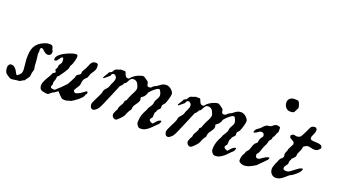

<svg xmlns="http://www.w3.org/2000/svg" viewBox="-89 -1158 2903 1655"><g transform="rotate(20 1362.0 -331.0)"><path d="M-28.3 -99.6Q-24.9 -105.5 -22.9 -109.6Q-21 -113.8 -18.6 -116.7Q-16.1 -119.6 -12.2 -121.1Q-8.3 -122.6 0 -122.6Q17.6 -122.6 29.8 -111.8Q42 -101.1 50 -88.1Q58.1 -75.2 63.2 -64.5Q68.4 -53.7 71.8 -53.2Q71.8 -52.2 74 -53.2Q76.2 -54.2 77.6 -54.7Q97.2 -67.4 105 -80.3Q112.8 -93.3 112.8 -114.7L103.5 -212.9Q103.5 -248 106.9 -275.6Q110.4 -303.2 121.3 -325Q132.3 -346.7 152.1 -363.3Q171.9 -379.9 205.1 -393.6Q215.3 -397.5 224.9 -399.7Q234.4 -401.9 246.6 -401.9Q259.8 -401.9 266.4 -399.7Q272.9 -397.5 276.4 -392.6Q279.8 -387.7 281.5 -380.6Q283.2 -373.5 286.1 -364.3Q286.6 -363.3 287.8 -361.1Q289.1 -358.9 290.5 -356.4Q292 -354 293 -351.6Q293.9 -349.1 293.9 -348.1V-338.9Q293.9 -326.2 285.4 -317.6Q276.9 -309.1 263.2 -309.1Q250.5 -309.1 241 -314.7Q231.4 -320.3 223.9 -327.4Q216.3 -334.5 209.7 -340.1Q203.1 -345.7 196.8 -345.7Q189.9 -345.7 187 -340.3Q184.1 -335 183.1 -329.6Q183.1 -327.1 183.8 -323.2Q184.6 -319.3 184.6 -318.4Q184.6 -317.4 185.1 -316.9Q185.1 -315.9 185.3 -315.7Q185.5 -315.4 185.5 -314.9Q185.5 -308.6 183.8 -301.8Q182.1 -294.9 182.1 -287.1Q182.1 -286.1 182.1 -284.2Q182.1 -282.2 183.1 -279.8Q186.5 -257.3 188.5 -235.8Q190.4 -214.4 191.4 -189.5Q191.4 -188 191.7 -184.8Q191.9 -181.6 192.4 -178Q192.9 -174.3 193.6 -171.1Q194.3 -168 194.8 -166.5Q194.8 -165 196 -160.6Q197.3 -156.2 197.3 -153.8Q197.3 -150.9 196.3 -145.5Q195.3 -140.1 193.8 -134.5Q192.4 -128.9 190.7 -123.8Q189 -118.7 188 -115.7Q186 -105.5 186 -94.7Q186 -84 180.7 -74.2Q178.2 -71.8 174.3 -66.4Q170.4 -61 166.3 -55.2Q162.1 -49.3 158.4 -43.7Q154.8 -38.1 153.3 -36.1Q151.4 -33.2 149.2 -32.2Q147 -31.2 144.3 -30.8Q141.6 -30.3 139.2 -29.3Q136.7 -28.3 134.8 -26.4Q127 -20 121.3 -17.1Q115.7 -14.2 110.4 -13.2Q105 -12.2 97.9 -12Q90.8 -11.7 80.1 -10.3Q78.6 -9.8 73.5 -9Q68.4 -8.3 62 -7.3Q55.7 -6.3 49.3 -5.6Q43 -4.9 39.6 -4.9Q33.7 -4.9 28.1 -7.3Q22.5 -9.8 17.1 -13.4Q11.7 -17.1 6.6 -20.5Q1.5 -23.9 -2.9 -26.4Q-17.1 -35.2 -22.9 -49.6Q-28.8 -64 -28.8 -82Z M299.3 -43.9Q299.3 -56.2 304.4 -70.3Q309.6 -84.5 317.1 -98.6Q324.7 -112.8 333 -126.5Q341.3 -140.1 347.7 -151.4Q348.1 -152.3 349.9 -156Q351.6 -159.7 353.3 -163.8Q355 -168 356.7 -171.4Q358.4 -174.8 358.4 -175.8L375.5 -185.1Q376 -185.5 376.7 -186Q377.4 -186.5 377.9 -187.5L378.9 -189.5Q378.9 -194.8 376 -200.7Q373 -206.5 368.7 -210.4Q369.6 -212.4 371.6 -216.1Q373.5 -219.7 375.7 -223.9Q377.9 -228 379.6 -231.9Q381.3 -235.8 382.3 -237.3V-252Q384.3 -258.3 387.9 -263.4Q391.6 -268.6 395 -273.7Q398.4 -278.8 400.9 -284.4Q403.3 -290 403.3 -298.3Q403.3 -308.1 402.6 -314.5Q401.9 -320.8 397.5 -331.1H395Q386.2 -331.1 380.4 -324.5Q374.5 -317.9 368.7 -309.1Q363.3 -300.3 356.2 -292Q349.1 -283.7 336.4 -283.7Q334.5 -283.7 333.3 -284.2Q332 -284.7 330.6 -287.1L330.1 -298.3Q330.1 -310.1 339.4 -322Q348.6 -334 363.5 -345.2Q378.4 -356.4 396.7 -366Q415 -375.5 433.1 -382.6Q451.2 -389.6 467.3 -393.8Q483.4 -397.9 493.7 -397.9Q500.5 -397.9 504.6 -393.1Q508.8 -388.2 508.8 -381.8Q508.8 -372.1 506.8 -361.3Q504.9 -350.6 502 -339.4Q499 -328.1 495.1 -317.4Q491.2 -306.6 486.8 -297.4Q486.8 -296.4 485.6 -294.7Q484.4 -293 482.7 -290.8Q481 -288.6 479.7 -286.6Q478.5 -284.7 478.5 -283.7V-276.4Q476.1 -262.2 468.8 -248.3Q461.4 -234.4 452.1 -220.7Q442.9 -207 433.1 -194.3Q423.3 -181.6 417 -170.4Q415 -168.5 409.9 -165.3Q404.8 -162.1 403.3 -159.7Q403.3 -158.2 403.1 -154.5Q402.8 -150.9 402.3 -146.7Q401.9 -142.6 401.6 -139.4Q401.4 -136.2 400.9 -135.3Q400.4 -133.8 399.2 -129.4Q397.9 -125 396.2 -120.1Q394.5 -115.2 393.1 -111.1Q391.6 -106.9 390.6 -106.4Q390.6 -105.5 391.1 -99.4Q391.6 -93.3 391.6 -87.9Q391.6 -85.4 391.6 -83.3Q391.6 -81.1 390.6 -80.1Q390.6 -79.6 387.7 -73.5Q384.8 -67.4 383.8 -63.5Q383.8 -52.2 392.8 -48.8Q401.9 -45.4 411.6 -45.4H422.9Q424.3 -46.9 428.2 -50.3Q432.1 -53.7 436.5 -57.9Q440.9 -62 445.1 -65.7Q449.2 -69.3 450.7 -70.8Q467.8 -85 481.4 -99.9Q495.1 -114.7 512.2 -131.8Q520.5 -147.5 530.3 -164.6Q540 -181.6 547.9 -199.2Q548.3 -199.7 549.6 -203.9Q550.8 -208 552.2 -212.4Q553.7 -216.8 554.7 -220.7Q555.7 -224.6 556.2 -225.6Q556.6 -227.1 560.5 -230Q564.5 -232.9 569.1 -236.3Q573.7 -239.7 577.9 -242.2Q582 -244.6 583.5 -245.1Q585.4 -247.6 588.1 -251Q590.8 -254.4 590.8 -254.9V-271Q593.3 -278.8 597.4 -285.9Q601.6 -293 605.7 -299.6Q609.9 -306.2 613.5 -312.7Q617.2 -319.3 619.6 -326.2Q625 -336.9 628.9 -347.7Q632.8 -358.4 638.7 -367.2Q644.5 -376 653.6 -381.3Q662.6 -386.7 677.7 -386.7Q686.5 -386.7 691.2 -384.3Q695.8 -381.8 698 -377.2Q700.2 -372.6 700.4 -366.5Q700.7 -360.4 700.7 -353Q700.7 -339.8 696.8 -329.8Q692.9 -319.8 687.5 -311Q682.1 -302.2 676 -294.2Q669.9 -286.1 665 -276.4Q665 -274.4 663.3 -269.3Q661.6 -264.2 659.4 -258.5Q657.2 -252.9 655.5 -248.3Q653.8 -243.7 653.3 -243.2Q652.8 -241.7 649.9 -238.8Q647 -235.8 643.8 -232.4Q640.6 -229 637.5 -226.3Q634.3 -223.6 633.8 -223.1Q622.1 -209.5 619.9 -193.1Q617.7 -176.8 615.2 -159.7Q614.7 -156.7 609.4 -148.2Q604 -139.6 597.9 -130.1Q591.8 -120.6 586.7 -112.1Q581.5 -103.5 581.5 -100.6Q581.5 -94.7 586.9 -87.4Q592.3 -80.1 599.1 -80.1Q608.4 -80.1 619.6 -85Q630.9 -89.8 642.1 -96.9Q653.3 -104 663.8 -111.6Q674.3 -119.1 682.1 -125Q684.1 -127 685.8 -127.2Q687.5 -127.4 690.4 -127.4Q695.8 -127.4 696.5 -124.5Q697.3 -121.6 697.3 -115.7Q697.3 -114.7 697 -113.8Q696.8 -112.8 696.8 -111.8Q696.3 -110.4 696.3 -108.9Q696.3 -108.4 694.8 -106.4Q693.4 -104.5 691.7 -102.3Q689.9 -100.1 688.2 -98.4Q686.5 -96.7 686.5 -96.2L684.6 -86.9Q680.7 -76.7 668.9 -64.2Q657.2 -51.8 642.6 -40Q627.9 -28.3 613 -18.6Q598.1 -8.8 588.4 -3.4Q587.4 -2.4 582 -1.7Q576.7 -1 575.7 -1Q575.2 -0.5 572.8 0.2Q570.3 1 567.6 1.7Q564.9 2.4 562.3 3.4Q559.6 4.4 558.6 4.9Q553.2 7.3 547.1 7.8Q541 8.3 535.2 8.3Q528.8 8.3 522.2 7.8Q515.6 7.3 508.8 4.9Q505.9 3.4 499.3 -2.4Q492.7 -8.3 485.1 -16.1Q477.5 -23.9 470.2 -32Q462.9 -40 458.5 -45.4Q448.7 -40 439.2 -32Q429.7 -23.9 419.4 -19.5Q412.6 -17.1 406.7 -12.2Q400.9 -7.3 395.5 -2.4Q390.1 2.4 385 5.9Q379.9 9.3 374.5 9.3L361.8 8.3Q347.7 6.3 336.2 4.2Q324.7 2 316.7 -3.2Q308.6 -8.3 304 -17.8Q299.3 -27.3 299.3 -43.9Z M968.8 -26.9Q968.8 -27.3 970.2 -31.2Q971.7 -35.2 973.6 -40Q975.6 -44.9 977.8 -50Q980 -55.2 981 -58.1Q981.9 -59.1 984.9 -63L987.8 -66.9Q988.8 -67.9 989.7 -72.5Q990.7 -77.1 991.2 -83Q992.2 -86.9 992.7 -89.6Q993.2 -92.3 993.2 -92.8Q998 -104.5 1003.2 -112.3Q1008.3 -120.1 1012.5 -127.4Q1016.6 -134.8 1019.5 -142.8Q1022.5 -150.9 1022.5 -163.1Q1024.9 -164.1 1028.8 -167.2Q1032.7 -170.4 1036.1 -172.4Q1036.6 -174.8 1039.1 -181.6Q1041.5 -188.5 1044.7 -196Q1047.9 -203.6 1050.5 -210.7Q1053.2 -217.8 1054.7 -220.7Q1058.6 -230 1064 -239.5Q1069.3 -249 1074.5 -259.3Q1079.6 -269.5 1083.3 -280Q1086.9 -290.5 1086.9 -301.8L1084.5 -312.5Q1081.1 -322.3 1077.1 -331.5Q1073.2 -340.8 1067.4 -348.1Q1061.5 -355.5 1052.2 -359.9Q1043 -364.3 1029.3 -364.3Q1018.6 -364.3 1011.5 -358.4Q1004.4 -352.5 999.3 -344.2Q994.1 -335.9 990 -326.9Q985.8 -317.9 981 -311.5Q978 -308.6 972.9 -306.9Q967.8 -305.2 965.3 -299.8Q964.8 -299.3 964.1 -297.4Q963.4 -295.4 962.2 -293.2Q960.9 -291 960.2 -289.3Q959.5 -287.6 959 -287.1Q958.5 -285.6 955.8 -283Q953.1 -280.3 950.2 -277.1Q947.3 -273.9 944.3 -271.2Q941.4 -268.6 940.4 -267.6Q915.5 -208.5 895.5 -160.6Q886.7 -140.1 878.2 -120.1Q869.6 -100.1 862.5 -83.7Q855.5 -67.4 850.1 -55.9Q844.7 -44.4 842.8 -41.5Q838.9 -33.7 834.7 -28.3Q830.6 -22.9 825.9 -18.3Q821.3 -13.7 815.7 -9.3Q810.1 -4.9 802.7 0L791 2.4Q783.2 2.4 777.6 -1.2Q772 -4.9 768.6 -10.5Q765.1 -16.1 763.4 -23.2Q761.7 -30.3 761.7 -37.1Q761.7 -44.9 768.6 -60.8Q775.4 -76.7 784.2 -94.2Q793 -111.8 801 -127.7Q809.1 -143.6 812 -151.4Q815.9 -160.2 817.1 -171.1Q818.4 -182.1 824.7 -191.9Q826.2 -194.8 831.1 -200Q835.9 -205.1 841.3 -211.2Q846.7 -217.3 851.1 -223.9Q855.5 -230.5 856.9 -236.3Q859.4 -247.1 864 -256.6Q868.7 -266.1 873 -275.4Q877.4 -284.7 880.9 -294.2Q884.3 -303.7 884.3 -314.5Q884.3 -316.9 883.8 -322.3Q883.3 -327.6 882.3 -328.6Q876 -340.3 863.8 -347.2H856.9Q850.1 -347.2 846.2 -345.2Q842.3 -343.3 840.1 -340.1Q837.9 -336.9 836.4 -332.3Q835 -327.6 832.5 -322.8Q831.1 -321.3 823.7 -315.2Q816.4 -309.1 808.1 -302Q799.8 -294.9 792.5 -289.3Q785.2 -283.7 784.2 -283.7Q781.2 -283.7 780.8 -286.1Q780.3 -288.6 779.3 -290.5Q784.2 -299.3 789.1 -307.1Q793 -314 797.1 -320.3Q801.3 -326.7 803.7 -330.1L812 -347.2Q812.5 -347.7 815.4 -349.1Q818.4 -350.6 821.8 -352.3Q825.2 -354 828.1 -355.5Q831.1 -356.9 832.5 -357.4Q835.4 -359.4 837.6 -363Q839.8 -366.7 842 -370.8Q844.2 -375 846.9 -379.2Q849.6 -383.3 853.5 -386.7Q858.4 -390.1 864.3 -392.1Q870.1 -394 876 -395.8Q881.8 -397.5 887.7 -399.4Q893.6 -401.4 899.4 -404.8H936.5Q942.4 -404.8 945.6 -396.7Q948.7 -388.7 952.6 -379.2Q956.5 -369.6 963.1 -361.8Q969.7 -354 982.9 -354Q993.2 -354 997.1 -360.4Q1001 -366.7 1007.3 -373.5Q1015.1 -380.9 1026.4 -388.7Q1037.6 -396.5 1050.8 -402.8Q1064 -409.2 1078.1 -413.3Q1092.3 -417.5 1105.5 -417.5Q1116.2 -413.1 1127.9 -404.1Q1139.6 -395 1148.4 -389.6Q1154.8 -384.8 1156.5 -377.2Q1158.2 -369.6 1159.4 -362.3Q1160.6 -355 1164.1 -349.9Q1167.5 -344.7 1178.2 -344.7Q1188 -344.7 1192.9 -346.7Q1197.8 -348.6 1200.9 -351.8Q1204.1 -355 1207 -358.6Q1210 -362.3 1215.3 -365.7Q1215.8 -366.7 1219.2 -368.4Q1222.7 -370.1 1223.6 -370.1Q1238.3 -376.5 1248 -384Q1257.8 -391.6 1267.1 -398.2Q1276.4 -404.8 1287.8 -409.4Q1299.3 -414.1 1317.4 -414.1Q1327.6 -414.1 1339.6 -408.7Q1351.6 -403.3 1361.6 -394.5Q1371.6 -385.7 1378.2 -375Q1384.8 -364.3 1384.8 -354Q1384.8 -347.2 1381.6 -333.3Q1378.4 -319.3 1374 -304.2Q1369.6 -289.1 1365 -276.4Q1360.4 -263.7 1356.9 -259.3Q1356 -258.3 1353 -255.1Q1350.1 -252 1346.9 -248Q1343.8 -244.1 1341.1 -240.7Q1338.4 -237.3 1337.9 -235.8V-210.4Q1336.4 -206.1 1333 -202.4Q1329.6 -198.7 1325.4 -195.1Q1321.3 -191.4 1317.4 -187Q1313.5 -182.6 1311.5 -177.2Q1310.1 -172.9 1309.3 -168Q1308.6 -163.1 1302.2 -159.7Q1301.8 -158.2 1301.3 -154.3Q1300.8 -150.4 1300.3 -146.5Q1299.8 -142.6 1299.3 -139.2Q1298.8 -135.7 1298.8 -134.3V-114.7Q1297.4 -110.8 1294.7 -107.4Q1292 -104 1289.1 -100.3Q1286.1 -96.7 1283.9 -93Q1281.7 -89.4 1281.7 -84.5Q1281.7 -80.6 1285.6 -76.4Q1289.6 -72.3 1294.9 -68.8Q1300.3 -65.4 1305.4 -63.5Q1310.5 -61.5 1313 -61.5Q1317.4 -61.5 1323.5 -68.8Q1329.6 -76.2 1337.6 -85.2Q1345.7 -94.2 1356.2 -101.6Q1366.7 -108.9 1379.9 -108.9Q1379.9 -102.1 1378.4 -94.5Q1377 -86.9 1370.6 -80.1L1369.6 -79.1Q1369.1 -78.6 1369.1 -76.2Q1353 -63 1338.4 -46.9Q1323.7 -30.8 1307.6 -16.8Q1291.5 -2.9 1273.2 6.6Q1254.9 16.1 1231.9 16.1Q1215.3 16.1 1206.3 5.4Q1197.3 -5.4 1191.4 -19.5V-37.1Q1191.4 -53.7 1193.8 -68.1Q1196.3 -82.5 1200.9 -96.4Q1205.6 -110.4 1211.9 -123.8Q1218.3 -137.2 1226.1 -151.4Q1227.5 -151.9 1229.5 -158Q1231.4 -164.1 1231.9 -167.5Q1235.4 -174.8 1240 -181.9Q1244.6 -189 1249.3 -195.8Q1253.9 -202.6 1257.8 -210Q1261.7 -217.3 1264.2 -225.6Q1264.2 -227.1 1264.6 -230.5Q1265.1 -233.9 1265.6 -237.8Q1266.1 -241.7 1266.6 -244.9Q1267.1 -248 1267.6 -249Q1270.5 -256.8 1274.9 -264.2Q1279.3 -271.5 1283.4 -279.1Q1287.6 -286.6 1290.3 -294.4Q1293 -302.2 1293 -311Q1293 -315.4 1290.8 -323.5Q1288.6 -331.5 1284.9 -339.6Q1281.2 -347.7 1276.9 -353.8Q1272.5 -359.9 1267.6 -359.9Q1258.8 -359.9 1247.1 -352.5Q1235.4 -345.2 1223.6 -335Q1211.9 -324.7 1202.1 -314.2Q1192.4 -303.7 1187.5 -297.4Q1186.5 -295.9 1185.8 -290.5Q1185.1 -285.2 1184.1 -283.7Q1183.6 -282.2 1181.6 -278.8Q1179.7 -275.4 1177.2 -271.5Q1174.8 -267.6 1172.4 -264.2Q1169.9 -260.7 1169.4 -259.3Q1167 -256.3 1162.6 -253.2Q1158.2 -250 1153.8 -246.8Q1149.4 -243.7 1146 -240.2Q1142.6 -236.8 1142.6 -232.9Q1143.6 -230 1144.5 -227.5Q1146 -222.2 1147 -218.8Q1147 -207 1141.1 -196Q1135.3 -185.1 1127.9 -174.8Q1120.6 -164.6 1114 -154.5Q1107.4 -144.5 1105.5 -134.3Q1105 -133.3 1104.5 -130.1Q1104 -127 1103.8 -123.3Q1103.5 -119.6 1103.3 -116.2Q1103 -112.8 1103 -112.3Q1102.1 -110.4 1097.9 -105.5Q1093.8 -100.6 1092.8 -99.6Q1086.4 -89.8 1082.8 -82.3Q1079.1 -74.7 1076.2 -67.9Q1073.2 -61 1070.6 -54Q1067.9 -46.9 1063 -38.1Q1062.5 -38.1 1060.5 -35.9Q1058.6 -33.7 1056.4 -30.8Q1054.2 -27.8 1051.5 -24.7Q1048.8 -21.5 1046.9 -19.5Q1043.9 -16.6 1038.3 -10.7Q1032.7 -4.9 1026.1 1.2Q1019.5 7.3 1013.4 11.7Q1007.3 16.1 1003.9 16.1Q988.3 16.1 978 5.6Q967.8 -4.9 967.8 -20.5Z M1654.3 -26.9Q1654.3 -27.3 1655.8 -31.2Q1657.2 -35.2 1659.2 -40Q1661.1 -44.9 1663.3 -50Q1665.5 -55.2 1666.5 -58.1Q1667.5 -59.1 1670.4 -63L1673.3 -66.9Q1674.3 -67.9 1675.3 -72.5Q1676.3 -77.1 1676.8 -83Q1677.7 -86.9 1678.2 -89.6Q1678.7 -92.3 1678.7 -92.8Q1683.6 -104.5 1688.7 -112.3Q1693.8 -120.1 1698 -127.4Q1702.1 -134.8 1705.1 -142.8Q1708 -150.9 1708 -163.1Q1710.4 -164.1 1714.4 -167.2Q1718.3 -170.4 1721.7 -172.4Q1722.2 -174.8 1724.6 -181.6Q1727.1 -188.5 1730.2 -196Q1733.4 -203.6 1736.1 -210.7Q1738.8 -217.8 1740.2 -220.7Q1744.1 -230 1749.5 -239.5Q1754.9 -249 1760 -259.3Q1765.1 -269.5 1768.8 -280Q1772.5 -290.5 1772.5 -301.8L1770 -312.5Q1766.6 -322.3 1762.7 -331.5Q1758.8 -340.8 1752.9 -348.1Q1747.1 -355.5 1737.8 -359.9Q1728.5 -364.3 1714.8 -364.3Q1704.1 -364.3 1697 -358.4Q1689.9 -352.5 1684.8 -344.2Q1679.7 -335.9 1675.5 -326.9Q1671.4 -317.9 1666.5 -311.5Q1663.6 -308.6 1658.4 -306.9Q1653.3 -305.2 1650.9 -299.8Q1650.4 -299.3 1649.7 -297.4Q1648.9 -295.4 1647.7 -293.2Q1646.5 -291 1645.8 -289.3Q1645 -287.6 1644.5 -287.1Q1644 -285.6 1641.4 -283Q1638.7 -280.3 1635.7 -277.1Q1632.8 -273.9 1629.9 -271.2Q1627 -268.6 1626 -267.6Q1601.1 -208.5 1581.1 -160.6Q1572.3 -140.1 1563.7 -120.1Q1555.2 -100.1 1548.1 -83.7Q1541 -67.4 1535.6 -55.9Q1530.3 -44.4 1528.3 -41.5Q1524.4 -33.7 1520.3 -28.3Q1516.1 -22.9 1511.5 -18.3Q1506.8 -13.7 1501.2 -9.3Q1495.6 -4.9 1488.3 0L1476.6 2.4Q1468.8 2.4 1463.1 -1.2Q1457.5 -4.9 1454.1 -10.5Q1450.7 -16.1 1449 -23.2Q1447.3 -30.3 1447.3 -37.1Q1447.3 -44.9 1454.1 -60.8Q1460.9 -76.7 1469.7 -94.2Q1478.5 -111.8 1486.6 -127.7Q1494.6 -143.6 1497.6 -151.4Q1501.5 -160.2 1502.7 -171.1Q1503.9 -182.1 1510.3 -191.9Q1511.7 -194.8 1516.6 -200Q1521.5 -205.1 1526.9 -211.2Q1532.2 -217.3 1536.6 -223.9Q1541 -230.5 1542.5 -236.3Q1544.9 -247.1 1549.6 -256.6Q1554.2 -266.1 1558.6 -275.4Q1563 -284.7 1566.4 -294.2Q1569.8 -303.7 1569.8 -314.5Q1569.8 -316.9 1569.3 -322.3Q1568.8 -327.6 1567.9 -328.6Q1561.5 -340.3 1549.3 -347.2H1542.5Q1535.6 -347.2 1531.7 -345.2Q1527.8 -343.3 1525.6 -340.1Q1523.4 -336.9 1522 -332.3Q1520.5 -327.6 1518.1 -322.8Q1516.6 -321.3 1509.3 -315.2Q1502 -309.1 1493.7 -302Q1485.4 -294.9 1478 -289.3Q1470.7 -283.7 1469.7 -283.7Q1466.8 -283.7 1466.3 -286.1Q1465.8 -288.6 1464.8 -290.5Q1469.7 -299.3 1474.6 -307.1Q1478.5 -314 1482.7 -320.3Q1486.8 -326.7 1489.3 -330.1L1497.6 -347.2Q1498 -347.7 1501 -349.1Q1503.9 -350.6 1507.3 -352.3Q1510.7 -354 1513.7 -355.5Q1516.6 -356.9 1518.1 -357.4Q1521 -359.4 1523.2 -363Q1525.4 -366.7 1527.6 -370.8Q1529.8 -375 1532.5 -379.2Q1535.2 -383.3 1539.1 -386.7Q1543.9 -390.1 1549.8 -392.1Q1555.7 -394 1561.5 -395.8Q1567.4 -397.5 1573.2 -399.4Q1579.1 -401.4 1585 -404.8H1622.1Q1627.9 -404.8 1631.1 -396.7Q1634.3 -388.7 1638.2 -379.2Q1642.1 -369.6 1648.7 -361.8Q1655.3 -354 1668.5 -354Q1678.7 -354 1682.6 -360.4Q1686.5 -366.7 1692.9 -373.5Q1700.7 -380.9 1711.9 -388.7Q1723.1 -396.5 1736.3 -402.8Q1749.5 -409.2 1763.7 -413.3Q1777.8 -417.5 1791 -417.5Q1801.8 -413.1 1813.5 -404.1Q1825.2 -395 1834 -389.6Q1840.3 -384.8 1842 -377.2Q1843.8 -369.6 1845 -362.3Q1846.2 -355 1849.6 -349.9Q1853 -344.7 1863.8 -344.7Q1873.5 -344.7 1878.4 -346.7Q1883.3 -348.6 1886.5 -351.8Q1889.6 -355 1892.6 -358.6Q1895.5 -362.3 1900.9 -365.7Q1901.4 -366.7 1904.8 -368.4Q1908.2 -370.1 1909.2 -370.1Q1923.8 -376.5 1933.6 -384Q1943.4 -391.6 1952.6 -398.2Q1961.9 -404.8 1973.4 -409.4Q1984.9 -414.1 2002.9 -414.1Q2013.2 -414.1 2025.1 -408.7Q2037.1 -403.3 2047.1 -394.5Q2057.1 -385.7 2063.7 -375Q2070.3 -364.3 2070.3 -354Q2070.3 -347.2 2067.1 -333.3Q2064 -319.3 2059.6 -304.2Q2055.2 -289.1 2050.5 -276.4Q2045.9 -263.7 2042.5 -259.3Q2041.5 -258.3 2038.6 -255.1Q2035.6 -252 2032.5 -248Q2029.3 -244.1 2026.6 -240.7Q2023.9 -237.3 2023.4 -235.8V-210.4Q2022 -206.1 2018.6 -202.4Q2015.1 -198.7 2011 -195.1Q2006.8 -191.4 2002.9 -187Q1999 -182.6 1997.1 -177.2Q1995.6 -172.9 1994.9 -168Q1994.1 -163.1 1987.8 -159.7Q1987.3 -158.2 1986.8 -154.3Q1986.3 -150.4 1985.8 -146.5Q1985.4 -142.6 1984.9 -139.2Q1984.4 -135.7 1984.4 -134.3V-114.7Q1982.9 -110.8 1980.2 -107.4Q1977.5 -104 1974.6 -100.3Q1971.7 -96.7 1969.5 -93Q1967.3 -89.4 1967.3 -84.5Q1967.3 -80.6 1971.2 -76.4Q1975.1 -72.3 1980.5 -68.8Q1985.8 -65.4 1991 -63.5Q1996.1 -61.5 1998.5 -61.5Q2002.9 -61.5 2009 -68.8Q2015.1 -76.2 2023.2 -85.2Q2031.2 -94.2 2041.7 -101.6Q2052.2 -108.9 2065.4 -108.9Q2065.4 -102.1 2064 -94.5Q2062.5 -86.9 2056.2 -80.1L2055.2 -79.1Q2054.7 -78.6 2054.7 -76.2Q2038.6 -63 2023.9 -46.9Q2009.3 -30.8 1993.2 -16.8Q1977.1 -2.9 1958.7 6.6Q1940.4 16.1 1917.5 16.1Q1900.9 16.1 1891.8 5.4Q1882.8 -5.4 1877 -19.5V-37.1Q1877 -53.7 1879.4 -68.1Q1881.8 -82.5 1886.5 -96.4Q1891.1 -110.4 1897.5 -123.8Q1903.8 -137.2 1911.6 -151.4Q1913.1 -151.9 1915 -158Q1917 -164.1 1917.5 -167.5Q1920.9 -174.8 1925.5 -181.9Q1930.2 -189 1934.8 -195.8Q1939.5 -202.6 1943.4 -210Q1947.3 -217.3 1949.7 -225.6Q1949.7 -227.1 1950.2 -230.5Q1950.7 -233.9 1951.2 -237.8Q1951.7 -241.7 1952.1 -244.9Q1952.6 -248 1953.1 -249Q1956.1 -256.8 1960.4 -264.2Q1964.8 -271.5 1969 -279.1Q1973.1 -286.6 1975.8 -294.4Q1978.5 -302.2 1978.5 -311Q1978.5 -315.4 1976.3 -323.5Q1974.1 -331.5 1970.5 -339.6Q1966.8 -347.7 1962.4 -353.8Q1958 -359.9 1953.1 -359.9Q1944.3 -359.9 1932.6 -352.5Q1920.9 -345.2 1909.2 -335Q1897.5 -324.7 1887.7 -314.2Q1877.9 -303.7 1873 -297.4Q1872.1 -295.9 1871.3 -290.5Q1870.6 -285.2 1869.6 -283.7Q1869.1 -282.2 1867.2 -278.8Q1865.2 -275.4 1862.8 -271.5Q1860.4 -267.6 1857.9 -264.2Q1855.5 -260.7 1855 -259.3Q1852.5 -256.3 1848.1 -253.2Q1843.8 -250 1839.4 -246.8Q1835 -243.7 1831.5 -240.2Q1828.1 -236.8 1828.1 -232.9Q1829.1 -230 1830.1 -227.5Q1831.5 -222.2 1832.5 -218.8Q1832.5 -207 1826.7 -196Q1820.8 -185.1 1813.5 -174.8Q1806.2 -164.6 1799.6 -154.5Q1793 -144.5 1791 -134.3Q1790.5 -133.3 1790 -130.1Q1789.6 -127 1789.3 -123.3Q1789.1 -119.6 1788.8 -116.2Q1788.6 -112.8 1788.6 -112.3Q1787.6 -110.4 1783.4 -105.5Q1779.3 -100.6 1778.3 -99.6Q1772 -89.8 1768.3 -82.3Q1764.6 -74.7 1761.7 -67.9Q1758.8 -61 1756.1 -54Q1753.4 -46.9 1748.5 -38.1Q1748 -38.1 1746.1 -35.9Q1744.1 -33.7 1741.9 -30.8Q1739.7 -27.8 1737.1 -24.7Q1734.4 -21.5 1732.4 -19.5Q1729.5 -16.6 1723.9 -10.7Q1718.3 -4.9 1711.7 1.2Q1705.1 7.3 1699 11.7Q1692.9 16.1 1689.5 16.1Q1673.8 16.1 1663.6 5.6Q1653.3 -4.9 1653.3 -20.5Z M2128.4 -19.5Q2128.4 -31.7 2129.4 -41Q2130.4 -50.3 2133.1 -58.6Q2135.7 -66.9 2139.9 -75Q2144 -83 2150.4 -92.8Q2151.4 -94.2 2152.1 -98.6Q2152.8 -103 2152.8 -104Q2158.2 -113.8 2166.3 -121.6Q2174.3 -129.4 2178.2 -140.1Q2178.7 -141.6 2180.7 -147.5Q2182.6 -153.3 2184.8 -159.4Q2187 -165.5 2188.7 -170.9Q2190.4 -176.3 2190.9 -177.2Q2193.4 -184.6 2196.5 -189.9Q2199.7 -195.3 2203.6 -199.7Q2207.5 -204.1 2212.4 -208.3Q2217.3 -212.4 2223.1 -217.8Q2224.1 -225.6 2226.3 -238.3Q2228.5 -251 2233.9 -259.3Q2237.8 -267.1 2243.9 -273.2Q2250 -279.3 2250 -288.1Q2250 -300.8 2242.9 -307.9Q2235.8 -314.9 2223.1 -314.9Q2213.4 -314.9 2206.5 -310.5Q2199.7 -306.2 2192.9 -301Q2186 -295.9 2177.7 -291.5Q2169.4 -287.1 2157.2 -287.1Q2159.2 -299.3 2163.1 -307.1Q2167 -314.9 2172.9 -320.3Q2178.7 -325.7 2186 -330.3Q2193.4 -335 2201.7 -341.3Q2203.1 -342.8 2207.5 -347.4Q2211.9 -352.1 2217.3 -357.7Q2222.7 -363.3 2227.3 -367.9Q2231.9 -372.6 2233.9 -373.5Q2239.7 -378.9 2244.4 -380.6Q2249 -382.3 2253.7 -382.8Q2258.3 -383.3 2263.7 -383.8Q2269 -384.3 2276.4 -386.7Q2284.2 -388.2 2289.3 -392.6Q2294.4 -397 2299.8 -401.6Q2305.2 -406.2 2312.7 -410.2Q2320.3 -414.1 2333.5 -414.1Q2335.4 -414.1 2340.1 -413.3Q2344.7 -412.6 2349.4 -410.9Q2354 -409.2 2357.4 -407Q2360.8 -404.8 2360.8 -401.9V-366.7Q2360.8 -364.3 2358.9 -360.4Q2356.9 -356.4 2354.5 -352.5Q2352.1 -348.6 2349.9 -344.7Q2347.7 -340.8 2347.2 -337.9Q2346.2 -333.5 2344 -326.9Q2341.8 -320.3 2340.3 -319.3Q2340.3 -318.4 2338.6 -315.9Q2336.9 -313.5 2334.7 -310.8Q2332.5 -308.1 2330.8 -305.7Q2329.1 -303.2 2328.6 -302.2V-293Q2327.6 -288.1 2326.4 -285.4Q2325.2 -282.7 2323 -280.5Q2320.8 -278.3 2318.1 -275.9Q2315.4 -273.4 2312.5 -268.6Q2312.5 -267.6 2310.8 -264.2Q2309.1 -260.7 2308.1 -259.3Q2305.7 -248 2303.5 -240.7Q2301.3 -233.4 2298.3 -227.3Q2295.4 -221.2 2292 -214.6Q2288.6 -208 2284.7 -199.2Q2280.3 -189.5 2277.1 -178.7Q2273.9 -168 2270.3 -157.5Q2266.6 -147 2261.5 -137.7Q2256.3 -128.4 2248 -122.6Q2248 -116.7 2248.3 -110.4Q2248.5 -104 2250.7 -98.9Q2252.9 -93.8 2257.1 -90.3Q2261.2 -86.9 2269.5 -86.9Q2279.3 -86.9 2289.6 -93.5Q2299.8 -100.1 2311 -108.2Q2322.3 -116.2 2335.4 -122.8Q2348.6 -129.4 2364.3 -129.4Q2364.3 -125 2362.3 -118.4Q2360.4 -111.8 2357.4 -107.9L2280.3 -29.8Q2279.3 -29.3 2278.6 -28.8Q2277.8 -28.3 2276.9 -27.8Q2275.4 -27.3 2274.4 -26.9Q2250 -11.2 2226.3 -1Q2202.6 9.3 2174.8 9.3Q2170.4 9.3 2162.6 7.3Q2154.8 5.4 2147.2 1.7Q2139.6 -2 2134 -7.3Q2128.4 -12.7 2128.4 -19.5ZM2336.9 -629.4Q2336.9 -640.1 2341.3 -649.2Q2345.7 -658.2 2353.3 -664.8Q2360.8 -671.4 2370.8 -674.8Q2380.9 -678.2 2392.1 -678.2Q2398.9 -678.2 2408.9 -678Q2418.9 -677.7 2427.2 -675.8Q2432.1 -673.8 2436.5 -666.5Q2440.9 -659.2 2444.3 -650.1Q2447.8 -641.1 2449.7 -632.3Q2451.7 -623.5 2451.7 -619.1Q2451.7 -612.8 2448.7 -609.4Q2445.8 -606 2442.4 -598.1Q2437.5 -587.4 2434.3 -580.6Q2431.2 -573.7 2426.3 -570.1Q2421.4 -566.4 2414.1 -564.9Q2406.7 -563.5 2393.6 -563.5Q2379.9 -563.5 2369.4 -569.1Q2358.9 -574.7 2351.6 -583.7Q2344.2 -592.8 2340.6 -604.7Q2336.9 -616.7 2336.9 -629.4Z M2414.6 -45.4Q2414.6 -56.2 2418.5 -69.3Q2422.4 -82.5 2427.7 -95.7Q2433.1 -108.9 2439.2 -121.3Q2445.3 -133.8 2449.2 -143.6Q2452.6 -150.9 2457 -154.8Q2461.4 -158.7 2465.8 -162.1Q2470.2 -165.5 2473.6 -170.4Q2477.1 -175.3 2478 -185.1L2474.6 -202.6Q2474.6 -208.5 2477.1 -214.8Q2479.5 -221.2 2482.4 -227.8Q2485.4 -234.4 2487.8 -241Q2490.2 -247.6 2490.7 -254.9L2517.1 -307.6Q2517.1 -322.3 2509.5 -328.9Q2502 -335.4 2492.9 -339.8Q2483.9 -344.2 2476.3 -349.6Q2468.8 -355 2468.8 -366.7Q2468.8 -371.6 2471.7 -375.2Q2474.6 -378.9 2478.8 -381.3Q2482.9 -383.8 2487.5 -385.3Q2492.2 -386.7 2496.1 -386.7L2517.1 -381.8Q2522 -381.8 2528.1 -382.8Q2534.2 -383.8 2540 -385.7Q2545.9 -387.7 2550.5 -390.6Q2555.2 -393.6 2557.6 -397.9Q2559.6 -401.4 2563.7 -409.2Q2567.9 -417 2572.5 -425.8Q2577.1 -434.6 2581.1 -442.4Q2585 -450.2 2586.4 -453.6Q2592.8 -465.8 2596.9 -476.3Q2601.1 -486.8 2606.4 -494.6Q2611.8 -502.4 2620.4 -506.8Q2628.9 -511.2 2643.6 -511.2Q2650.4 -511.2 2655 -506.3Q2659.7 -501.5 2662.1 -498.5V-483.9Q2662.1 -473.6 2658.7 -464.4Q2655.3 -455.1 2651.1 -446.3Q2647 -437.5 2643.6 -429.2Q2640.1 -420.9 2640.1 -412.1Q2640.1 -404.8 2644.3 -400.6Q2648.4 -396.5 2655.5 -394.5Q2662.6 -392.6 2672.1 -392.1Q2681.6 -391.6 2691.9 -391.1Q2703.1 -390.6 2714.1 -389.6Q2725.1 -388.7 2733.9 -385.5Q2742.7 -382.3 2748 -376.7Q2753.4 -371.1 2753.4 -360.8V-355Q2741.2 -340.8 2731.2 -333.5Q2721.2 -326.2 2704.6 -326.2Q2688 -326.2 2671.9 -330.8Q2655.8 -335.4 2638.7 -335.4Q2637.2 -335.4 2631.6 -333.3Q2626 -331.1 2619.9 -327.9Q2613.8 -324.7 2608.6 -321Q2603.5 -317.4 2602.5 -314.9Q2602.5 -314.9 2602.3 -312.5Q2602.1 -310.1 2601.6 -306.9Q2601.1 -303.7 2600.8 -301Q2600.6 -298.3 2600.6 -297.4Q2599.6 -293.9 2597.7 -289.6Q2595.7 -285.2 2595.7 -283.7L2577.1 -241.7Q2577.1 -240.7 2577.1 -237.1Q2577.1 -233.4 2576.4 -228.5Q2575.7 -223.6 2574.2 -218.5Q2572.8 -213.4 2570.3 -210.4Q2568.8 -209 2565.4 -205.3Q2562 -201.7 2558.1 -197.8Q2554.2 -193.8 2550.5 -190.2Q2546.9 -186.5 2544.9 -185.1Q2544.9 -179.7 2543.2 -176Q2541.5 -172.4 2539.6 -169.2Q2537.6 -166 2535.9 -162.4Q2534.2 -158.7 2533.7 -153.8V-137.7Q2532.2 -131.8 2528.1 -126Q2523.9 -120.1 2519.5 -114.3Q2515.1 -108.4 2511.7 -102.1Q2508.3 -95.7 2508.3 -88.9Q2508.3 -76.7 2517.3 -73Q2526.4 -69.3 2536.6 -69.3Q2554.2 -69.3 2569.8 -80.1Q2585.4 -90.8 2601.1 -103.5Q2616.7 -116.2 2633.1 -127Q2649.4 -137.7 2668 -137.7Q2668 -126.5 2661.6 -115.7Q2655.3 -105 2645.8 -95Q2636.2 -85 2624.5 -75.9Q2612.8 -66.9 2602.5 -59.1Q2601.6 -58.6 2600.8 -57.9Q2600.1 -57.1 2597.4 -55.7Q2594.7 -54.2 2590.1 -51.8Q2585.4 -49.3 2577.1 -45.4Q2564.9 -35.6 2553.5 -24.9Q2542 -14.2 2529.3 -4.9Q2516.6 4.4 2502.4 10.3Q2488.3 16.1 2470.7 16.1Q2458 16.1 2447.8 11Q2437.5 5.9 2430.2 -2.7Q2422.9 -11.2 2418.7 -22.5Q2414.6 -33.7 2414.6 -45.4Z"/></g></svg>

Font: IM FELL English
Style: Italic
Weight: 400
Italic angle: -18°
Designer: Igino Marini
Foundry: Igino Marini
Version: 3.00